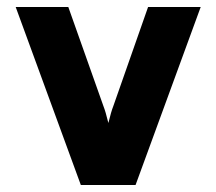

<svg xmlns="http://www.w3.org/2000/svg" viewBox="-20 -531 621 551"><path d="M212 0 25 -511H176L277 -226Q283 -211 291 -178Q299 -211 305 -226L405 -511H556L369 0Z"/></svg>

Font: Overpass Heavy
Style: Regular
Weight: 900
Designer: Delve Withrington, Thomas Jockin
Foundry: Delve Fonts
Version: Version 3.000;DELV;Overpass